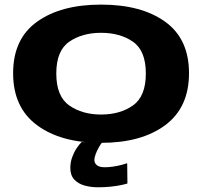

<svg xmlns="http://www.w3.org/2000/svg" viewBox="-20 -616 894 834"><path d="M419 4.5Q594 4.5 697.5 -72.2Q801 -149 801 -298Q801 -447 697.5 -521.5Q594 -596 419 -596Q244.5 -596 140.8 -521.5Q37 -447 37 -298Q37 -149 140.8 -72.2Q244.5 4.5 419 4.5ZM419 -118.5Q337 -118.5 280.8 -158Q224.5 -197.5 224.5 -296.5Q224.5 -396 280.8 -434.8Q337 -473.5 419 -473.5Q501.5 -473.5 557.5 -434.8Q613.5 -396 613.5 -296.5Q613.5 -197.5 557.5 -158Q501.5 -118.5 419 -118.5ZM406 197.5Q434 197.5 460.5 194.8Q487 192 506.8 187.8Q526.5 183.5 533.5 181L532.5 93Q524.5 96 508.2 100.2Q492 104.5 472.2 107.5Q452.5 110.5 435.5 110.5Q411.5 110.5 400.8 101.5Q390 92.5 390 79.5Q390 68 395.8 52.8Q401.5 37.5 410 22.8Q418.5 8 425 1H334.5Q325 10 313.5 27Q302 44 293.8 66.2Q285.5 88.5 285.5 113.5Q285.5 145.5 302.8 164Q320 182.5 347.5 190Q375 197.5 406 197.5Z"/></svg>

Font: Anybody Expanded
Style: Bold
Weight: 700
Width: 7
Designer: Tyler Finck
Foundry: Etcetera Type Company
Version: Version 1.113;gftools[0.9.25]